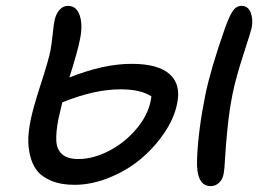

<svg xmlns="http://www.w3.org/2000/svg" viewBox="-20 -656 887 647"><path d="M689.9 -28.8Q640.6 -28.8 644 -119.1Q647.9 -217.8 671.9 -335.9Q689.9 -423.8 737.8 -560.1Q751.5 -598.6 763.4 -617.4Q775.4 -636.2 793.9 -636.2Q815.9 -636.2 824.7 -613.8Q833.5 -591.3 828.1 -563Q825.7 -550.3 800 -471.7Q774.4 -393.1 763.2 -336.9Q752.4 -281.7 746.6 -223.1Q740.7 -164.6 738.5 -124Q736.3 -83.5 733.9 -71.8Q730.5 -51.8 718.3 -40.3Q706.1 -28.8 689.9 -28.8ZM231 -33.2Q185.1 -33.2 152.6 -46.9Q120.1 -60.5 104 -82Q87.9 -103.5 81.1 -133.3Q74.2 -163.1 75.4 -190.9Q76.7 -218.8 83 -250Q90.3 -288.1 116.9 -370.6Q143.6 -453.1 149.9 -484.9Q153.8 -505.9 157.5 -540.5Q161.1 -575.2 164.1 -588.9Q169.4 -610.8 181.2 -623.5Q192.9 -636.2 209 -636.2Q237.8 -636.2 248.5 -604.5Q259.3 -572.8 250 -525.9Q242.2 -484.4 213.9 -395Q329.6 -440.9 422.9 -440.9Q512.7 -440.9 551.5 -406.2Q590.3 -371.6 577.1 -308.1Q567.9 -259.3 534.9 -210Q502 -160.6 455.8 -121.6Q409.7 -82.5 349.6 -57.9Q289.6 -33.2 231 -33.2ZM176.8 -254.9Q168.5 -212.4 169.7 -182.6Q170.9 -152.8 189 -136.5Q207 -120.1 244.1 -120.1Q293 -120.1 345.2 -146.5Q397.5 -172.9 437.3 -218.8Q477.1 -264.6 487.8 -315.9Q490.2 -330.6 490.2 -331.1Q454.6 -355 386.2 -355Q297.9 -355 189.9 -311Q180.7 -273.4 176.8 -254.9Z"/></svg>

Font: Shantell Sans Irregular
Style: Italic
Weight: 400
Italic angle: -11.31°
Designer: Stephen Nixon, Anya Danilova, Shantell Martin
Foundry: Arrow Type
Version: Version 1.006;[9816181b4]